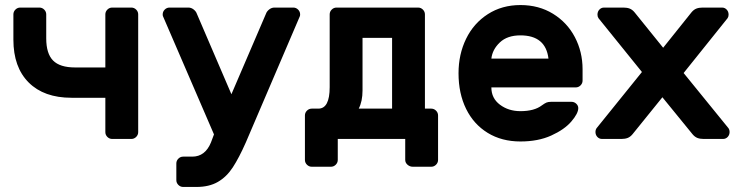

<svg xmlns="http://www.w3.org/2000/svg" viewBox="-20 -550 2936 760"><path d="M190 -310.5C172 -328.8 163 -358 163 -398V-493C163 -500.3 160.3 -506.7 155 -512C149.7 -517.3 143.3 -520 136 -520H60C52.7 -520 46.3 -517.3 41 -512C35.7 -506.7 33 -500.3 33 -493V-393C33 -320.3 53.2 -263.8 93.5 -223.5C133.8 -183.2 190.3 -163 263 -163H397V-27C397 -19.7 399.7 -13.3 405 -8C410.3 -2.7 416.7 0 424 0H500C507.3 0 513.7 -2.7 519 -8C524.3 -13.3 527 -19.7 527 -27V-493C527 -500.3 524.3 -506.7 519 -512C513.7 -517.3 507.3 -520 500 -520H424C416.7 -520 410.3 -517.3 405 -512C399.7 -506.7 397 -500.3 397 -493V-283H277C237 -283 208 -292.2 190 -310.5Z M827 -18 815 14C799.7 51.3 775 70 741 70H705C697.7 70 691.3 72.7 686 78C680.7 83.3 678 89.7 678 97V163C678 170.3 680.7 176.7 686 182C691.3 187.3 697.7 190 705 190H758C791.3 190 819.5 183.3 842.5 170C865.5 156.7 885.2 137.5 901.5 112.5C917.8 87.5 935 54.7 953 14L1167 -486C1167.7 -488 1168 -490.3 1168 -493C1168 -500.3 1165.3 -506.7 1160 -512C1154.7 -517.3 1148.3 -520 1141 -520H1066C1058.7 -520 1051.8 -517.5 1045.5 -512.5C1039.2 -507.5 1035 -502 1033 -496L896 -177L759 -496C757 -502 752.8 -507.5 746.5 -512.5C740.2 -517.5 733.3 -520 726 -520H651C643.7 -520 637.3 -517.3 632 -512C626.7 -506.7 624 -500.3 624 -493C624 -490.3 624.3 -488 625 -486Z M1293 -512C1287.7 -506.7 1285 -500.3 1285 -493V-205C1285 -148.3 1270 -120 1240 -120H1214C1206.7 -120 1200.3 -117.3 1195 -112C1189.7 -106.7 1187 -100.3 1187 -93V83C1187 90.3 1189.7 96.7 1195 102C1200.3 107.3 1206.7 110 1214 110H1290C1297.3 110 1303.7 107.3 1309 102C1314.3 96.7 1317 90.3 1317 83V0H1584V83C1584 90.3 1587 96.7 1593 102C1599 107.3 1606 110 1614 110H1687C1694.3 110 1700.7 107.3 1706 102C1711.3 96.7 1714 90.3 1714 83V-93C1714 -100.3 1711.3 -106.7 1706 -112C1700.7 -117.3 1694.3 -120 1687 -120H1662V-493C1662 -500.3 1659.3 -506.7 1654 -512C1648.7 -517.3 1642.3 -520 1635 -520H1312C1304.7 -520 1298.3 -517.3 1293 -512ZM1532 -400V-120H1400C1410 -139.3 1415 -163.3 1415 -192V-400Z M2169 -495.5C2131.7 -518.5 2088.7 -530 2040 -530C1991.3 -530 1948.3 -518 1911 -494C1873.7 -470 1845 -437.5 1825 -396.5C1805 -355.5 1795 -310 1795 -260C1795 -206.7 1805 -159.7 1825 -119C1845 -78.3 1873.5 -46.7 1910.5 -24C1947.5 -1.3 1990.7 10 2040 10C2086.7 10 2127.3 2.2 2162 -13.5C2196.7 -29.2 2223.2 -47.7 2241.5 -69C2259.8 -90.3 2269 -108 2269 -122C2269 -128.7 2266.3 -134.5 2261 -139.5C2255.7 -144.5 2249.3 -147 2242 -147H2162C2154 -147 2147.7 -146 2143 -144C2138.3 -142 2132.3 -138.3 2125 -133C2105 -117.7 2076.7 -110 2040 -110C2008.7 -110 1981.7 -118.5 1959 -135.5C1936.3 -152.5 1925 -175.3 1925 -204H2259C2266.3 -204 2272.7 -206.7 2278 -212C2283.3 -217.3 2286 -223.7 2286 -231V-276C2286 -322 2275.8 -364.3 2255.5 -403C2235.2 -441.7 2206.3 -472.5 2169 -495.5ZM2151 -318H1925C1927.7 -342 1938.8 -363.3 1958.5 -382C1978.2 -400.7 2005.3 -410 2040 -410C2106.7 -410 2143.7 -379.3 2151 -318Z M2484 -19 2602 -165 2721 -19C2727 -11.7 2733.5 -6.7 2740.5 -4C2747.5 -1.3 2755.7 0 2765 0H2842C2849.3 0 2855.5 -2.7 2860.5 -8C2865.5 -13.3 2868 -20 2868 -28C2868 -33.3 2866.7 -38 2864 -42L2686 -261L2860 -478C2862.7 -482 2864 -486.7 2864 -492C2864 -500 2861.5 -506.7 2856.5 -512C2851.5 -517.3 2845.3 -520 2838 -520H2761C2751.7 -520 2743.5 -518.7 2736.5 -516C2729.5 -513.3 2723 -508.3 2717 -501L2605 -361L2492 -501C2486 -508.3 2479.5 -513.3 2472.5 -516C2465.5 -518.7 2457.3 -520 2448 -520H2371C2363.7 -520 2357.5 -517.3 2352.5 -512C2347.5 -506.7 2345 -500 2345 -492C2345 -486.7 2346.3 -482 2349 -478L2521 -265L2341 -42C2338.3 -38 2337 -33.3 2337 -28C2337 -20 2339.5 -13.3 2344.5 -8C2349.5 -2.7 2355.7 0 2363 0H2440C2449.3 0 2457.5 -1.3 2464.5 -4C2471.5 -6.7 2478 -11.7 2484 -19Z"/></svg>

Font: Rubik
Style: Regular
Weight: 500
Designer: Hubert & Fischer
Foundry: Hubert & Fischer
Version: Version 1.100